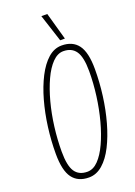

<svg xmlns="http://www.w3.org/2000/svg" viewBox="-169 -961 728 1036"><g transform="rotate(-20 195.0 -443.0)"><path d="M155 10Q92 10 60.5 -32.5Q29 -75 29 -171Q29 -246 39 -322.5Q49 -399 68.5 -468.5Q88 -538 116 -592.5Q144 -647 179.5 -678.5Q215 -710 258 -710Q321 -710 352.5 -667.5Q384 -625 384 -529Q384 -454 374 -377.5Q364 -301 344.5 -231.5Q325 -162 297.5 -107.5Q270 -53 234 -21.5Q198 10 155 10ZM157 -22Q191 -22 220 -52Q249 -82 273 -134Q297 -186 314.5 -251.5Q332 -317 341.5 -388.5Q351 -460 351 -529Q351 -610 327.5 -644Q304 -678 256 -678Q223 -678 193.5 -648Q164 -618 140 -566Q116 -514 98.5 -448.5Q81 -383 72 -311.5Q63 -240 63 -171Q63 -90 86 -56Q109 -22 157 -22ZM261 -739 210 -896H244L288 -739Z"/></g></svg>

Font: Georama Condensed ExtraLight
Style: Italic
Weight: 200
Width: 3
Italic angle: -9°
Designer: Jean-Baptiste Levee
Foundry: Production Type
Version: Version 1.000